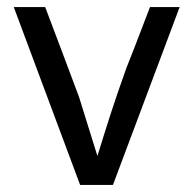

<svg xmlns="http://www.w3.org/2000/svg" viewBox="-20 -524 548 544"><path d="M207 0H300L489 -504H405C371 -415 349 -358 338 -331C300 -225 283 -169 256 -82L204 -249C165 -353 143 -412 108 -504H19Z"/></svg>

Font: All Genders v4 Light
Style: Regular
Weight: 300
Designer: Rassam Alawdi
Foundry: Rassam Art
Version: Version 3.100;FEAKit 1.0